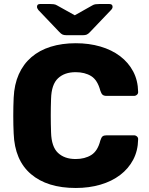

<svg xmlns="http://www.w3.org/2000/svg" viewBox="-20 -925 742 955"><path d="M309 -750Q299 -750 291.5 -753Q284 -756 274 -767L171 -875Q164 -884 164 -891Q164 -905 179 -905H230Q238 -905 247 -904Q256 -903 264 -898L352 -849L439 -898Q447 -903 456 -904Q465 -905 474 -905H524Q540 -905 540 -891Q540 -883 532 -875L429 -767Q419 -756 411.5 -753Q404 -750 394 -750ZM357 10Q215 10 134 -59Q53 -128 48 -261Q46 -302 46 -349Q46 -396 48 -439Q51 -505 73.5 -555.5Q96 -606 136 -640.5Q176 -675 232 -692.5Q288 -710 357 -710Q423 -710 479.5 -693.5Q536 -677 577.5 -645.5Q619 -614 642.5 -569.5Q666 -525 667 -469Q668 -460 661.5 -454Q655 -448 646 -448H511Q497 -448 490.5 -453.5Q484 -459 479 -474Q465 -527 433.5 -546.5Q402 -566 356 -566Q301 -566 268.5 -535.5Q236 -505 234 -434Q231 -352 234 -266Q236 -195 268.5 -164.5Q301 -134 356 -134Q402 -134 434 -154Q466 -174 479 -226Q484 -242 490.5 -247Q497 -252 511 -252H646Q655 -252 661.5 -246Q668 -240 667 -231Q666 -175 642.5 -130.5Q619 -86 577.5 -54.5Q536 -23 479.5 -6.5Q423 10 357 10Z"/></svg>

Font: Fz Rubik
Style: Bold
Weight: 700
Designer: Hubert and Fischer
Foundry: Hubert and Fischer
Version: Vit hóa bi FontZin.com